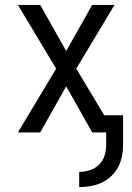

<svg xmlns="http://www.w3.org/2000/svg" viewBox="-20 -540 540 783"><path d="M303 223V161Q325 161 346.5 154Q368 147 384 131.5Q400 116 406.5 94Q413 72 413 50V0H356L250 -188L144 0H53L209 -260L53 -520H144L250 -332L356 -520H447L291 -260L405 -70H482V50Q482 73 477.5 96.5Q473 120 462 141Q451 162 433.5 178.5Q416 195 394.5 205Q373 215 349.5 219Q326 223 303 223Z"/></svg>

Font: Iosevka srxl
Style: Regular
Weight: 400
Monospace: yes
Designer: Belleve Invis
Foundry: Belleve Invis
Version: Version 33.0.1; ttfautohint (v1.8.3)